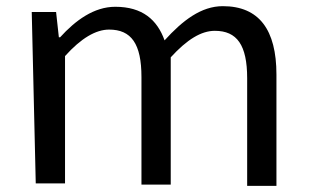

<svg xmlns="http://www.w3.org/2000/svg" viewBox="-20 -570 1012 623"><path d="M96 25H191V-388C243 -446 291 -474 334 -474C406 -474 439 -428 439 -320V29H534V-384C587 -442 633 -470 677 -470C749 -470 782 -424 782 -316V33H877V-328C877 -473 821 -550 703 -550C633 -550 573 -504 514 -439C490 -506 442 -548 354 -548C285 -548 225 -504 175 -449H171L162 -531H83Z"/></svg>

Font: GenEiGothic-pro-Regular
Style: Regular
Weight: 400
Designer: Ryoko NISHIZUKA (kana & ideographs); Paul D. Hunt (Latin, Greek & Cyrillic); Wenlong ZHANG (bopomofo); Sandoll Communica
Foundry: Adobe Systems Incorporated; o_tamon
Version: Version 1.000.140830